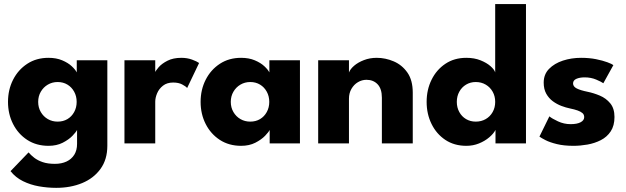

<svg xmlns="http://www.w3.org/2000/svg" viewBox="-20 -708 3093 948"><path d="M257.5 219.5Q214.5 219.5 172.2 212Q130 204.5 93.5 186.5Q57 168.5 32 137L121 44.5Q132.5 58 149.2 71Q166 84 190.8 92.5Q215.5 101 251 101Q284 101 308.5 89.5Q333 78 346.8 56Q360.5 34 360.5 2.5V-7.5H510V11.5Q510 79.5 476.2 126Q442.5 172.5 385.5 196Q328.5 219.5 257.5 219.5ZM360.5 0V-66.5Q356 -56.5 337.8 -37.5Q319.5 -18.5 289.5 -3.2Q259.5 12 219.5 12Q159.5 12 114.5 -17.2Q69.5 -46.5 44.5 -95.8Q19.5 -145 19.5 -205Q19.5 -265 44.5 -314.2Q69.5 -363.5 114.5 -393Q159.5 -422.5 219.5 -422.5Q258 -422.5 287 -410.2Q316 -398 334 -381.2Q352 -364.5 359 -350.5V-410.5H510V0ZM168.5 -205Q168.5 -177 181.5 -154.8Q194.5 -132.5 216.2 -120Q238 -107.5 264.5 -107.5Q292 -107.5 313 -120Q334 -132.5 346.2 -154.8Q358.5 -177 358.5 -205Q358.5 -233 346.2 -255.2Q334 -277.5 313 -290.2Q292 -303 264.5 -303Q238 -303 216.2 -290.2Q194.5 -277.5 181.5 -255.2Q168.5 -233 168.5 -205Z M746.5 0H594.5V-410.5H746.5V-347H744Q748 -358.5 763.5 -376.2Q779 -394 807 -408.2Q835 -422.5 875.5 -422.5Q904 -422.5 928 -413.8Q952 -405 963 -397L904 -273.5Q897 -282 879.2 -291.2Q861.5 -300.5 835 -300.5Q804.5 -300.5 784.8 -285Q765 -269.5 755.8 -247.5Q746.5 -225.5 746.5 -206Z M1311.5 0V-66.5Q1307 -56.5 1288.8 -37.5Q1270.5 -18.5 1240.5 -3.2Q1210.5 12 1170.5 12Q1110.5 12 1065.5 -17.2Q1020.5 -46.5 995.5 -95.8Q970.5 -145 970.5 -205Q970.5 -265 995.5 -314.2Q1020.5 -363.5 1065.5 -393Q1110.5 -422.5 1170.5 -422.5Q1209 -422.5 1238 -410.2Q1267 -398 1285 -381.2Q1303 -364.5 1310 -350.5V-410.5H1461V0ZM1119.5 -205Q1119.5 -177 1132.5 -154.8Q1145.5 -132.5 1167.2 -120Q1189 -107.5 1215.5 -107.5Q1243 -107.5 1264 -120Q1285 -132.5 1297.2 -154.8Q1309.5 -177 1309.5 -205Q1309.5 -233 1297.2 -255.2Q1285 -277.5 1264 -290.2Q1243 -303 1215.5 -303Q1189 -303 1167.2 -290.2Q1145.5 -277.5 1132.5 -255.2Q1119.5 -233 1119.5 -205Z M1840 -422.5Q1883 -422.5 1924 -405Q1965 -387.5 1991.5 -349.8Q2018 -312 2018 -250.5V0H1865.5V-225.5Q1865.5 -269.5 1844.5 -291.8Q1823.5 -314 1789.5 -314Q1767 -314 1747.2 -302.2Q1727.5 -290.5 1715.2 -269.2Q1703 -248 1703 -220.5V0H1551V-410.5H1703V-350Q1709 -366.5 1728.2 -383.2Q1747.5 -400 1776.8 -411.2Q1806 -422.5 1840 -422.5Z M2282.5 12Q2223 12 2179 -17.2Q2135 -46.5 2110.8 -95.8Q2086.5 -145 2086.5 -205Q2086.5 -265 2110.8 -314.2Q2135 -363.5 2179 -393Q2223 -422.5 2282.5 -422.5Q2322 -422.5 2352.5 -410.2Q2383 -398 2402 -381.2Q2421 -364.5 2425 -350.5V-688H2577V0H2426.5V-66.5Q2417 -48 2395.5 -29.8Q2374 -11.5 2345 0.2Q2316 12 2282.5 12ZM2329 -107.5Q2356.5 -107.5 2378.2 -120Q2400 -132.5 2412.5 -154.8Q2425 -177 2425 -205Q2425 -233 2412.5 -255.2Q2400 -277.5 2378.2 -290.2Q2356.5 -303 2329 -303Q2302.5 -303 2281.2 -290.2Q2260 -277.5 2247.8 -255.2Q2235.5 -233 2235.5 -205Q2235.5 -177 2247.8 -154.8Q2260 -132.5 2281.2 -120Q2302.5 -107.5 2329 -107.5Z M2849 -422.5Q2889.5 -422.5 2923 -415.8Q2956.5 -409 2979.2 -400.5Q3002 -392 3008.5 -386.5L2959 -297Q2949.5 -304 2923.8 -315Q2898 -326 2866.5 -326Q2842.5 -326 2826 -318.8Q2809.5 -311.5 2809.5 -296Q2809.5 -280.5 2827.8 -271.2Q2846 -262 2880.5 -255Q2910.5 -249 2941.5 -236Q2972.5 -223 2993.2 -197.8Q3014 -172.5 3014 -130.5Q3014 -87.5 2995.5 -59.5Q2977 -31.5 2946.5 -16Q2916 -0.5 2880.5 5.8Q2845 12 2811.5 12Q2764.5 12 2729.8 3.5Q2695 -5 2673.5 -16Q2652 -27 2643.5 -33.5L2692.5 -133.5Q2705.5 -122.5 2735 -108.8Q2764.5 -95 2797.5 -95Q2829.5 -95 2847 -104.5Q2864.5 -114 2864.5 -129.5Q2864.5 -142 2856 -149.5Q2847.5 -157 2832 -162.5Q2816.5 -168 2794.5 -172.5Q2774.5 -176.5 2752 -185Q2729.5 -193.5 2709.5 -208.2Q2689.5 -223 2677 -245.5Q2664.5 -268 2664.5 -300Q2664.5 -341 2691 -368Q2717.5 -395 2759.5 -408.8Q2801.5 -422.5 2849 -422.5Z"/></svg>

Font: League Spartan Thin
Style: Bold
Weight: 700
Version: Version 2.002